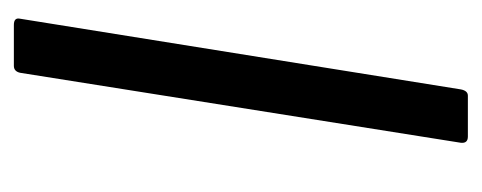

<svg xmlns="http://www.w3.org/2000/svg" viewBox="-229 -466 695 277"><g transform="rotate(-90 118.5 -327.5)"><path d="M60 0Q50 0 51 -10L152 -646Q154 -655 162 -655H221Q232 -655 230 -646L128 -10Q126 0 119 0Z"/></g></svg>

Font: Sofia Sans Semi Condensed
Style: Italic
Weight: 400
Italic angle: -9°
Designer: Botio Nikoltchev, Ani Petrova
Foundry: lettersoup
Version: Version 4.101